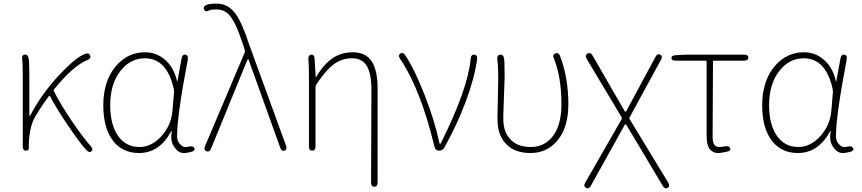

<svg xmlns="http://www.w3.org/2000/svg" viewBox="-20 -827 4732 1054"><path d="M482 3Q471 14 454 -3Q413 -49 352 -140Q293 -226 254 -300Q252 -304 249 -300Q213 -253 174 -188Q142 -135 138 -36Q138 -24 138 -12Q138 0 122 0Q105 0 105 -24V-396Q105 -486 102 -500Q97 -523 114 -527Q131 -531 137 -508Q141 -491 141 -409V-196Q141 -191 143 -191Q145 -191 148 -197Q212 -316 303 -413Q396 -513 447 -531Q469 -539 475 -522Q481 -506 459 -497Q383 -467 277 -337Q273 -332 276 -326Q315 -250 374 -163Q438 -69 478 -25Q494 -7 482 3Z M743 13Q654 13 602 -52Q547 -122 547 -249Q547 -382 616 -464Q681 -540 776 -540Q836 -540 881 -503Q934 -460 952 -381Q953 -376 954 -381L977 -507Q982 -530 998 -527Q1015 -524 1011 -500Q952 -192 952 -79Q952 -53 967.5 -36.5Q983 -20 994 -20Q1005 -20 1016 -22L1019 -23Q1041 -27 1047 -13Q1053 1 1029 7L1015 10Q1002 13 988 13Q960 13 938 -18Q913 -52 923 -104Q924 -109 922.5 -109Q921 -109 918 -103Q854 13 743 13ZM746 -20Q812 -20 866.5 -80Q921 -140 927 -222L935 -317Q936 -328 934 -338Q897 -507 775 -507Q697 -507 643 -440Q585 -368 585 -249Q585 -144 627.5 -82Q670 -20 746 -20Z M1139 -12Q1130 10 1113 3Q1096 -3 1106 -26L1323 -538Q1326 -546 1323 -554L1317 -574Q1281 -682 1260 -714Q1254 -724 1247 -734Q1219 -775 1168 -775Q1137 -775 1130 -771Q1109 -758 1101 -774Q1092 -790 1114 -800Q1127 -807 1171 -807Q1235 -807 1277 -746Q1310 -698 1347 -585Q1351 -574 1355 -563L1550 -28Q1558 -6 1542 0Q1526 6 1518 -17L1346 -496Q1344 -502 1342 -502Q1340 -502 1337 -496Z M2035 198Q2017 198 2017 174L2019 -334Q2019 -422 1994 -464.5Q1969 -507 1913 -507Q1857 -507 1815 -476Q1769 -443 1717 -364Q1712 -356 1712 -347V-24Q1712 0 1694 0Q1676 0 1676 -24V-396Q1676 -474 1673 -501Q1671 -525 1689 -527Q1706 -528 1707 -504L1713 -406Q1713 -401 1716 -405Q1758 -476 1808 -509Q1855 -540 1917 -540Q1987 -540 2020 -491Q2053 -442 2053 -339V174Q2053 198 2035 198Z M2390 0Q2370 0 2365 -22Q2288 -340 2177 -503Q2163 -523 2178 -533Q2192 -543 2205 -523Q2256 -447 2312 -303Q2365 -168 2392 -43Q2393 -37 2395.5 -37Q2398 -37 2401 -43Q2548 -337 2564 -505Q2566 -529 2584 -527Q2603 -524 2599 -501Q2585 -397 2534 -262Q2489 -143 2420 -18Q2410 0 2390 0Z M2892 13Q2810 13 2764 -31Q2711 -80 2711 -171Q2711 -183 2711 -195L2715 -384Q2715 -396 2715 -408Q2715 -466 2710 -501Q2707 -525 2725 -527Q2742 -530 2747 -507Q2750 -489 2750 -421Q2750 -409 2750 -397L2743 -196Q2743 -184 2743 -172Q2743 -97 2789 -55Q2827 -20 2894 -20Q2967 -20 3013 -77Q3062 -139 3062 -254Q3062 -404 3021 -505Q3011 -527 3029 -534Q3047 -541 3055 -518Q3100 -401 3100 -253Q3100 -126 3038 -53Q2981 13 2892 13Z M3224 192Q3213 213 3197 204Q3181 196 3193 175L3392 -172Q3396 -178 3392 -184L3201 -503Q3189 -523 3205 -533Q3221 -542 3233 -522L3408 -219Q3412 -213 3414 -213Q3416 -213 3419 -219L3578 -514Q3589 -535 3604 -527Q3620 -519 3608 -498L3437 -184Q3433 -178 3437 -172L3648 175Q3660 195 3645 204Q3630 213 3618 193L3420 -139Q3416 -145 3414 -145Q3412 -145 3408 -139Z M3948 10Q3935 13 3921 13Q3893 13 3876 -8.5Q3859 -30 3859 -81V-489Q3859 -494 3854 -494H3690Q3666 -494 3666 -508Q3665 -522 3689 -524L3726 -526Q3738 -527 3751 -527H4064Q4088 -527 4088 -511Q4088 -494 4064 -494H3899Q3894 -494 3894 -489L3892 -75Q3892 -20 3927 -20Q3938 -20 3949 -22L3961 -24Q3983 -28 3988 -13Q3994 1 3969 6Z M4360 13Q4271 13 4219 -52Q4164 -122 4164 -249Q4164 -382 4233 -464Q4298 -540 4393 -540Q4453 -540 4498 -503Q4551 -460 4569 -381Q4570 -376 4571 -381L4594 -507Q4599 -530 4615 -527Q4632 -524 4628 -500Q4569 -192 4569 -79Q4569 -53 4584.5 -36.5Q4600 -20 4611 -20Q4622 -20 4633 -22L4636 -23Q4658 -27 4664 -13Q4670 1 4646 7L4632 10Q4619 13 4605 13Q4577 13 4555 -18Q4530 -52 4540 -104Q4541 -109 4539.5 -109Q4538 -109 4535 -103Q4471 13 4360 13ZM4363 -20Q4429 -20 4483.5 -80Q4538 -140 4544 -222L4552 -317Q4553 -328 4551 -338Q4514 -507 4392 -507Q4314 -507 4260 -440Q4202 -368 4202 -249Q4202 -144 4244.5 -82Q4287 -20 4363 -20Z"/></svg>

Font: Resource Han Rounded JP ExtraLight
Style: Regular
Weight: 250
Designer: Cyano Hao (round all glyphs); Ryoko NISHIZUKA 西塚涼子 (kana, bopomofo & ideographs); Paul D. Hunt (Latin, Greek & Cyrillic)
Foundry: Cyano Hao
Version: 0.990